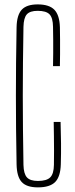

<svg xmlns="http://www.w3.org/2000/svg" viewBox="-20 -824 331 851"><path d="M148 6.5Q98 6.5 76.2 -17.2Q54.5 -41 53.5 -95.5Q52 -178.5 51.2 -253Q50.5 -327.5 50.5 -399.5Q50.5 -471.5 51.2 -546Q52 -620.5 53.5 -703Q54.5 -757 76.2 -780.8Q98 -804.5 147 -804.5Q198 -804.5 221 -780.8Q244 -757 245.5 -703Q246 -682.5 246.2 -649.8Q246.5 -617 246.2 -584.2Q246 -551.5 245.5 -531H215Q215.5 -560 215.8 -589Q216 -618 215.8 -647.2Q215.5 -676.5 215 -705Q214.5 -745 199.5 -760.5Q184.5 -776 147 -776Q113 -776 99 -760.5Q85 -745 84 -705Q82.5 -622 81.8 -547Q81 -472 81 -399.8Q81 -327.5 81.8 -252.2Q82.5 -177 84 -93Q85 -54 99.2 -38Q113.5 -22 148 -22Q187 -22 202.8 -38Q218.5 -54 219 -93Q219.5 -124.5 219.5 -156.5Q219.5 -188.5 219 -220.5Q218.5 -252.5 218 -283.5H248.5Q250 -233 250.5 -189.2Q251 -145.5 249.5 -95.5Q248 -41 224.5 -17.2Q201 6.5 148 6.5Z"/></svg>

Font: Big Shoulders Display Thin ExtraLight
Style: Regular
Weight: 250
Version: Version 2.002